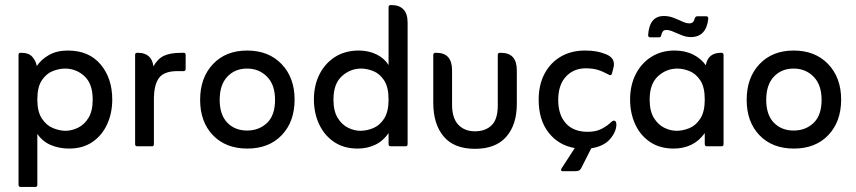

<svg xmlns="http://www.w3.org/2000/svg" viewBox="-20 -576 3370 756"><path d="M127 -49V151Q127 160 120 160H61Q53 160 53 151V-360Q53 -368 61 -368H66Q93 -368 107 -352.5Q121 -337 125 -316Q142 -342 173 -359.5Q204 -377 247 -377Q330 -377 376 -322.5Q422 -268 422 -184Q422 -131 402 -87Q382 -43 344 -17Q306 9 252 9Q213 9 180 -5Q147 -19 127 -49ZM238 -61Q262 -61 287 -73Q312 -85 328.5 -112Q345 -139 345 -184Q345 -246 312.5 -276Q280 -306 236 -306Q213 -306 187.5 -296Q162 -286 144.5 -259.5Q127 -233 127 -184Q127 -136 145 -109Q163 -82 189 -71.5Q215 -61 238 -61Z M584 -315Q602 -346 627 -357Q652 -368 692 -368H703Q711 -368 711 -360V-305Q711 -296 703 -296H679Q626 -296 606 -269Q586 -242 586 -184V-9Q586 0 579 0H520Q512 0 512 -9V-360Q512 -368 520 -368H525Q550 -368 565.5 -354.5Q581 -341 584 -315Z M954 9Q869 9 818.5 -43.5Q768 -96 768 -183Q768 -270 818.5 -323.5Q869 -377 953 -377Q1038 -377 1089 -323.5Q1140 -270 1140 -184Q1140 -97 1089.5 -44Q1039 9 954 9ZM953 -62Q1000 -62 1031.5 -92Q1063 -122 1063 -183Q1063 -242 1031.5 -274Q1000 -306 953 -306Q905 -306 875 -274Q845 -242 845 -183Q845 -124 875 -93Q905 -62 953 -62Z M1510 -320V-547Q1510 -556 1518 -556H1523Q1552 -556 1568.5 -539Q1585 -522 1585 -487V-9Q1585 0 1577 0H1518Q1510 0 1510 -9V-52Q1489 -21 1457.5 -6Q1426 9 1388 9Q1334 9 1295.5 -17Q1257 -43 1236.5 -87Q1216 -131 1216 -184Q1216 -240 1238 -283.5Q1260 -327 1299.5 -352Q1339 -377 1393 -377Q1431 -377 1462 -362Q1493 -347 1510 -320ZM1399 -61Q1424 -61 1449.5 -71.5Q1475 -82 1492.5 -109Q1510 -136 1510 -184Q1510 -233 1492.5 -259.5Q1475 -286 1450 -296Q1425 -306 1402 -306Q1359 -306 1326 -276Q1293 -246 1293 -184Q1293 -139 1309.5 -112Q1326 -85 1350.5 -73Q1375 -61 1399 -61Z M1850 10Q1768 10 1727 -38.5Q1686 -87 1686 -172V-359Q1686 -368 1694 -368H1699Q1760 -368 1760 -299V-164Q1760 -111 1784.5 -85Q1809 -59 1850 -59Q1891 -59 1915.5 -82.5Q1940 -106 1940 -161V-359Q1940 -368 1948 -368H1953Q2015 -368 2015 -299V-167Q2015 -85 1973.5 -37.5Q1932 10 1850 10Z M2308 8 2268 87Q2264 94 2258.5 96Q2253 98 2244 98H2194Q2190 98 2189.5 95Q2189 92 2190 89L2243 7Q2179 -4 2140 -54Q2101 -104 2101 -183Q2101 -242 2124 -285.5Q2147 -329 2188 -353Q2229 -377 2283 -377Q2309 -377 2328.5 -373.5Q2348 -370 2367 -362Q2406 -346 2395 -307L2390 -288Q2388 -280 2383 -280Q2380 -280 2375 -283Q2353 -295 2333.5 -301Q2314 -307 2286 -307Q2239 -307 2208.5 -274.5Q2178 -242 2178 -182Q2178 -124 2208 -90.5Q2238 -57 2294 -57Q2327 -57 2349.5 -69Q2372 -81 2385 -94Q2387 -96 2390.5 -98.5Q2394 -101 2397 -101Q2407 -101 2407 -86Q2407 -58 2382.5 -29Q2358 0 2308 8Z M2769 -503Q2761 -430 2700 -430Q2683 -430 2665 -437Q2647 -444 2631.5 -451Q2616 -458 2604 -458Q2594 -458 2590 -452.5Q2586 -447 2584 -439Q2583 -429 2575 -429H2540Q2532 -429 2532 -438Q2537 -513 2594 -513Q2614 -513 2632 -506Q2650 -499 2666 -491.5Q2682 -484 2695 -484Q2711 -484 2715 -502Q2718 -512 2726 -512H2760Q2769 -512 2769 -503ZM2755 -52Q2733 -21 2702 -6Q2671 9 2633 9Q2578 9 2539.5 -17Q2501 -43 2481 -87Q2461 -131 2461 -184Q2461 -240 2483 -283.5Q2505 -327 2544.5 -352Q2584 -377 2636 -377Q2678 -377 2709.5 -361Q2741 -345 2759 -319Q2764 -345 2779 -356.5Q2794 -368 2817 -368H2822Q2829 -368 2829 -359V-9Q2829 0 2822 0H2763Q2755 0 2755 -9ZM2644 -61Q2669 -61 2694.5 -71.5Q2720 -82 2737.5 -109Q2755 -136 2755 -184Q2755 -233 2737.5 -259.5Q2720 -286 2695 -296Q2670 -306 2647 -306Q2604 -306 2571 -276Q2538 -246 2538 -184Q2538 -139 2554.5 -112Q2571 -85 2595.5 -73Q2620 -61 2644 -61Z M3106 9Q3021 9 2970.5 -43.5Q2920 -96 2920 -183Q2920 -270 2970.5 -323.5Q3021 -377 3105 -377Q3190 -377 3241 -323.5Q3292 -270 3292 -184Q3292 -97 3241.5 -44Q3191 9 3106 9ZM3105 -62Q3152 -62 3183.5 -92Q3215 -122 3215 -183Q3215 -242 3183.5 -274Q3152 -306 3105 -306Q3057 -306 3027 -274Q2997 -242 2997 -183Q2997 -124 3027 -93Q3057 -62 3105 -62Z"/></svg>

Font: Zain
Style: Regular
Weight: 400
Designer: Zain,Boutros
Foundry: Mobile Telecommunications Company (Zain), 2024
Version: Version 1.51; ttfautohint (v1.8.4)